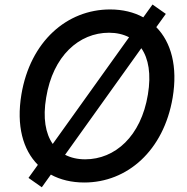

<svg xmlns="http://www.w3.org/2000/svg" viewBox="-20 -777 809 829"><path d="M160.5 31.6 199.6 -23.1C240.4 -0.7 289.4 11 344.1 11C529.1 11 686.8 -126.1 725.5 -355.5C747.9 -489.7 719.1 -594.5 654.8 -659.8L696 -717L638.5 -757.5L598.7 -702.1C558.2 -724.4 509.6 -736.2 455.3 -736.2C269.2 -736.2 110.8 -598.4 72.4 -369C50.1 -234.7 78.8 -130.3 143.5 -65.3L103 -8.9ZM179.3 -355.5C208.5 -535.9 321.7 -635.7 450.6 -635.7C483.3 -635.7 512.4 -628.9 537.3 -616.1L207.7 -155.5C176.5 -200.3 164.4 -267.4 179.3 -355.5ZM261 -108.7 590.2 -568.9C621.4 -524.1 633.2 -457 618.6 -369C589.1 -188.6 476.6 -89.1 347.7 -89.1C315 -89.1 285.9 -95.9 261 -108.7Z"/></svg>

Font: Magic Ui Pro Medium
Style: Italic
Weight: 500
Italic angle: -9.39999°
Designer: Stefan Endress, Andreas Faust
Version: Version 1.000;FEAKit 1.0